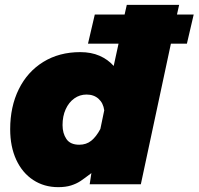

<svg xmlns="http://www.w3.org/2000/svg" viewBox="-20 -760 819 792"><path d="M469 -580H343L371 -700H494L503 -740H719L710 -700H779L751 -580H685L561 0H350L357 -46Q327 -23 311 -12.5Q295 -2 273 5Q251 12 220 12Q162 12 117 -17.5Q72 -47 47 -101Q22 -155 22 -227Q22 -320 57.5 -392Q93 -464 158.5 -504.5Q224 -545 311 -545Q356 -545 390.5 -530Q425 -515 449 -488ZM307 -163Q336 -163 356.5 -179.5Q377 -196 394 -228L410 -305Q406 -335 386.5 -352.5Q367 -370 337 -370Q309 -370 286.5 -354Q264 -338 251 -309.5Q238 -281 238 -244Q238 -210 254 -186.5Q270 -163 307 -163Z"/></svg>

Font: Azeret Mono Black
Style: Italic
Weight: 900
Italic angle: -12°
Designer: Martin Vácha
Foundry: Displaay
Version: Version 1.000; Glyphs 3.0.3, build 3074